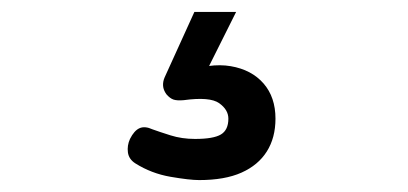

<svg xmlns="http://www.w3.org/2000/svg" viewBox="-20 -33 685 322"><path d="M314 269Q298 269 266 263.5Q234 258 207 241Q196 234 194.5 222.5Q193 211 198 200Q205 186 214 182Q223 178 236 184Q247 188 266 194Q285 200 307 200Q338 200 350.5 192.5Q363 185 363 166Q363 151 347.5 140Q332 129 288 135Q277 136 271 134Q265 132 259 125Q254 118 253.5 111Q253 104 256 97L306 -13H376L317 105L287 89Q332 72 367 78Q402 84 422 107Q442 130 442 166Q442 198 427.5 221Q413 244 385 256.5Q357 269 314 269Z"/></svg>

Font: Playwrite HU
Style: Regular
Weight: 400
Designer: Veronika Burian, José Scaglione
Foundry: TypeTogether
Version: Version 1.002